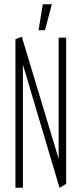

<svg xmlns="http://www.w3.org/2000/svg" viewBox="-20 -877 381 897"><path d="M289 -19 254 -63V-701H289ZM52 0V-693L87 -640V0ZM258 0 52 -693V-694L81 -705H82L289 -19V-18L259 0ZM160 -736 180 -857H222V-856L190 -736Z"/></svg>

Font: Foldit ExtraLight
Style: Regular
Weight: 250
Version: Version 1.003